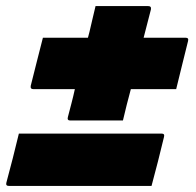

<svg xmlns="http://www.w3.org/2000/svg" viewBox="-25 -621 645 631"><path d="M116 -497H264Q267 -507 269 -516Q274 -539 279.5 -561Q285 -583 289 -601H462Q473 -601 471 -590Q465 -567 459 -543.5Q453 -520 447 -497H585Q596 -497 593 -486Q582 -443 573.5 -407.5Q565 -372 554 -328H405Q398 -302 391.5 -276.5Q385 -251 379 -225H206Q195 -225 198 -236Q204 -259 210 -282Q216 -305 221 -328H85Q74 -328 76 -339Q87 -383 96 -418.5Q105 -454 116 -497ZM37 -182H506Q517 -182 514 -171Q503 -126 494 -90Q485 -54 473 -10H4Q-7 -10 -4 -21Q8 -65 17 -101Q26 -137 37 -182Z"/></svg>

Font: Recursive Sn Lnr St Blk
Style: Italic
Weight: 900
Italic angle: -15°
Version: Version 1.079;hotconv 1.0.112;makeotfexe 2.5.65598; ttfautoh